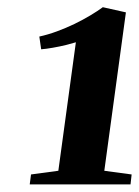

<svg xmlns="http://www.w3.org/2000/svg" viewBox="-20 -922 376 520"><path d="M64 -449.5 138 -459.5 185.5 -807.5Q176 -804.5 159 -800.2Q142 -796 123.5 -792.8Q105 -789.5 91.5 -788.5L86.5 -823Q109.5 -828 134 -837Q158.5 -846 181.8 -857.2Q205 -868.5 225 -880.5Q245 -892.5 258.5 -902.5L321 -888.5L262.5 -459.5L336.5 -449.5L333.5 -422.5H60.5Z"/></svg>

Font: Merriweather 96pt Black
Style: Italic
Weight: 900
Italic angle: -7.8°
Version: Version 2.101